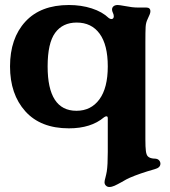

<svg xmlns="http://www.w3.org/2000/svg" viewBox="-20 -502 680 766"><path d="M397 225Q397 219 401 205Q402 201 403.5 194.5Q405 188 406 182Q410 157 410 104V-30Q410 -38 405 -38Q400 -38 395 -34Q343 10 255 10Q142 10 81 -58Q20 -126 20 -237Q20 -349 81 -415.5Q142 -482 255 -482Q304 -482 346 -468.5Q388 -455 414 -430Q419 -426 425 -426Q429 -426 431.5 -429Q434 -432 434 -437Q434 -444 430 -452Q427 -458 427 -464Q427 -472 433 -477Q439 -482 450 -482Q456 -482 478 -478Q508 -472 528 -472H563Q580 -472 580 -457Q580 -451 577 -444Q574 -437 569 -426Q562 -412 561 -394.5Q560 -377 560 -332V54Q560 85 562 100.5Q564 116 570 122Q574 126 580 128Q586 130 591.5 130.5Q597 131 600 131Q610 132 615 138Q620 144 620 151Q620 167 597 173Q537 190 498 207Q486 212 466 224Q448 234 437 239Q426 244 416 244Q408 244 402.5 238.5Q397 233 397 225ZM285 -60Q343 -60 376.5 -105.5Q410 -151 410 -237Q410 -323 377.5 -367.5Q345 -412 286 -412Q230 -412 200 -371Q170 -330 170 -237Q170 -60 285 -60Z"/></svg>

Font: Raigarh
Style: Bold
Weight: 700
Designer: jaikishan Patel
Foundry: MagicType
Version: Version 1.000